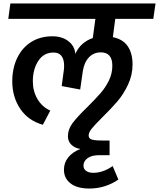

<svg xmlns="http://www.w3.org/2000/svg" viewBox="-20 -711 920 1111"><path d="M647 -602 633 -496Q692 -484 719.5 -443Q747 -402 747 -338Q747 -277 721 -221.5Q695 -166 659.5 -124.5Q624 -83 571 -31Q529 11 511 33Q493 55 493 73Q493 90 510 96Q527 102 568 102H614V187H553Q510 187 486.5 204.5Q463 222 463 247Q463 267 478.5 278Q494 289 520 289Q576 289 632 250L665 328Q629 353 586 366.5Q543 380 497 380Q427 380 388.5 350.5Q350 321 350 271Q350 230 375.5 199Q401 168 445 151Q413 146 393 126.5Q373 107 373 77Q373 37 400.5 0.5Q428 -36 486 -92Q533 -139 561.5 -171.5Q590 -204 610 -244.5Q630 -285 630 -331Q630 -408 563 -408Q522 -408 494.5 -379Q467 -350 459 -298L444 -193L337 -213L349 -302Q351 -312 351 -332Q351 -367 336 -387Q321 -407 290 -407Q233 -407 201.5 -358.5Q170 -310 170 -241Q170 -183 197 -137.5Q224 -92 271 -71L228 11Q143 -13 97 -81.5Q51 -150 51 -240Q51 -316 79.5 -375.5Q108 -435 160.5 -468Q213 -501 283 -501Q339 -501 375.5 -473Q412 -445 416 -399Q430 -432 456 -455.5Q482 -479 517 -491L532 -602H28L40 -691H880L867 -602Z"/></svg>

Font: FiraGO Medium
Style: Italic
Weight: 500
Italic angle: -8°
Designer: bBox Type GmbH
Foundry: bBox Type GmbH
Version: Version 1.001